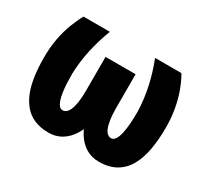

<svg xmlns="http://www.w3.org/2000/svg" viewBox="-114 -696 937 875"><g transform="rotate(30 354.0 -259.0)"><path d="M474.1 -528.3H612.8Q630.4 -498.5 644.5 -460.2Q658.7 -421.9 667.2 -376Q675.8 -330.1 675.8 -276.4Q675.8 -215.3 666.7 -163.3Q657.7 -111.3 636.5 -72.5Q615.2 -33.7 578.6 -12Q542 9.8 487.3 9.8Q450.7 9.8 420.7 -7.8Q390.6 -25.4 369.1 -59.3Q347.7 -93.3 336.2 -142.8Q324.7 -192.4 324.7 -257.3V-419.4H434.6V-242.7Q434.6 -206.1 438.5 -180.7Q442.4 -155.3 449 -139.9Q455.6 -124.5 464.1 -117.7Q472.7 -110.8 482.4 -110.8Q496.1 -110.8 504.9 -124.8Q513.7 -138.7 518.8 -162.4Q523.9 -186 525.9 -215.6Q527.8 -245.1 527.8 -276.4Q525.9 -341.3 512 -404.5Q498 -467.8 474.1 -528.3ZM97.7 -528.3H236.3Q212.9 -467.8 199 -404.5Q185.1 -341.3 183.1 -276.4Q183.1 -251.5 184.3 -227.3Q185.5 -203.1 188.5 -182.1Q191.4 -161.1 196.8 -145Q202.1 -128.9 209.7 -119.9Q217.3 -110.8 228 -110.8Q238.3 -110.8 246.8 -117.7Q255.4 -124.5 262 -139.9Q268.6 -155.3 272.5 -180.7Q276.4 -206.1 276.4 -242.7V-419.4H386.2V-257.3Q386.2 -192.4 374.8 -142.8Q363.3 -93.3 341.8 -59.3Q320.3 -25.4 290.5 -7.8Q260.7 9.8 223.6 9.8Q179.7 9.8 147.7 -4.2Q115.7 -18.1 94 -44.2Q72.3 -70.3 59.1 -105.7Q45.9 -141.1 40.3 -184.6Q34.7 -228 34.7 -276.4Q34.7 -330.1 43.2 -376Q51.8 -421.9 66.4 -460.2Q81.1 -498.5 97.7 -528.3Z"/></g></svg>

Font: Roboto Condensed ExtraBold
Style: Regular
Weight: 800
Designer: Christian Robertson
Foundry: Google
Version: Version 3.008; 2023